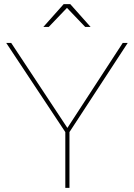

<svg xmlns="http://www.w3.org/2000/svg" viewBox="-20 -906 646 926"><path d="M303 -868 215 -776H189L287 -886H319L417 -776H391ZM596 -699 315 -269V0H295V-269L10 -699H34L305 -289L572 -699Z"/></svg>

Font: Montserrat arm Thin
Style: Regular
Weight: 250
Designer: Julieta Ulanovsky
Foundry: Julieta Ulanovsky
Version: Version 6.000;PS 006.000;hotconv 1.0.88;makeotf.lib2.5.64775